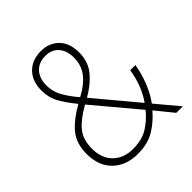

<svg xmlns="http://www.w3.org/2000/svg" viewBox="-201 -856 998 998"><g transform="rotate(-45 298.0 -357.5)"><path d="M260 -725Q320 -725 358 -687Q396 -649 396 -579Q396 -512 358.5 -466Q321 -420 258 -384L451 -153Q475 -186 493 -231.5Q511 -277 518 -326H556Q547 -270 526 -217.5Q505 -165 475 -124L579 0H531L452 -97Q413 -51 363 -20.5Q313 10 239 10Q154 10 102 -40Q50 -90 50 -178Q50 -255 89 -302.5Q128 -350 204 -393Q163 -443 140 -484.5Q117 -526 117 -578Q117 -646 156 -685.5Q195 -725 260 -725ZM259 -691Q210 -691 182 -660.5Q154 -630 154 -578Q154 -533 176 -493.5Q198 -454 235 -411Q296 -443 327 -483.5Q358 -524 358 -579Q358 -631 331.5 -661Q305 -691 259 -691ZM226 -366Q156 -327 122.5 -286Q89 -245 89 -179Q89 -107 130.5 -66.5Q172 -26 240 -26Q305 -26 349 -53Q393 -80 429 -124Z"/></g></svg>

Font: Noto Sans Ethiopic SemiCondensed ExtraLight
Style: Regular
Weight: 200
Width: 4
Designer: Monotype Design Team
Foundry: Monotype Imaging Inc.
Version: Version 2.102; ttfautohint (v1.8.4.7-5d5b)